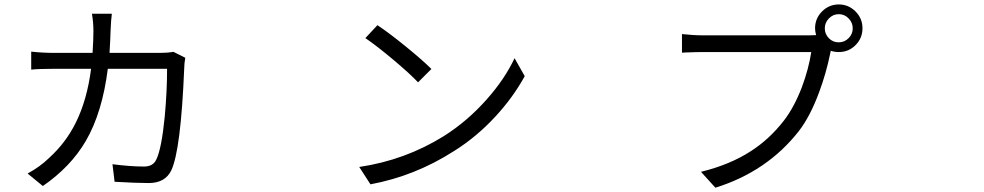

<svg xmlns="http://www.w3.org/2000/svg" viewBox="-20 -832 4540 886"><path d="M177.7 26.4 107.4 -31.2Q165 -62.5 207 -103.5Q284.2 -173.8 330.1 -266.6Q381.8 -371.1 400.4 -514.6H236.3Q158.2 -514.6 124 -510.7V-593.8Q175.8 -587.9 235.4 -587.9H407.2Q411.1 -650.4 411.1 -687.5Q411.1 -727.5 404.3 -768.6H496.1Q492.2 -740.2 490.2 -688.5Q489.3 -651.4 485.4 -587.9H717.8Q752.9 -587.9 780.3 -592.8L835 -565.4Q830.1 -538.1 830.1 -516.6Q814.5 -139.6 770.5 -45.9Q742.2 12.7 666 12.7Q610.4 12.7 508.8 6.8L499 -74.2Q582 -63.5 644.5 -63.5Q686.5 -63.5 701.2 -95.7Q725.6 -145.5 740.2 -293.9Q751 -410.2 751 -514.6H477.5Q452.1 -312.5 376 -181.6Q306.6 -62.5 177.7 26.4Z M1689.5 18.6 1637.7 -61.5Q1849.6 -92.8 2028.3 -204.1Q2136.7 -272.5 2226.6 -374Q2309.6 -467.8 2354.5 -563.5L2401.4 -480.5Q2347.7 -382.8 2267.6 -295.9Q2178.7 -199.2 2073.2 -133.8Q1894.5 -19.5 1689.5 18.6ZM1909.2 -452.1Q1871.1 -492.2 1796.9 -554.7Q1717.8 -621.1 1666 -656.2L1721.7 -715.8Q1773.4 -681.6 1851.6 -618.2Q1929.7 -554.7 1970.7 -513.7Z M3281.2 34.2 3214.8 -39.1Q3349.6 -72.3 3445.3 -134.8Q3529.3 -188.5 3595.7 -273.4Q3644.5 -335.9 3680.7 -430.7Q3711.9 -514.6 3723.6 -591.8H3223.6Q3193.4 -591.8 3142.6 -589.8Q3131.8 -588.9 3127 -588.9V-674.8Q3179.7 -668.9 3224.6 -668.9H3713.9Q3734.4 -668.9 3746.1 -669.9Q3741.2 -686.5 3741.2 -701.2Q3741.2 -747.1 3773.4 -779.3Q3805.7 -811.5 3850.6 -811.5Q3895.5 -811.5 3927.7 -779.3Q3960 -747.1 3960 -701.7Q3960 -656.2 3928.2 -624Q3896.5 -591.8 3850.6 -591.8Q3831.1 -591.8 3813.5 -597.7L3811.5 -586.9Q3792 -492.2 3759.8 -406.2Q3718.8 -294.9 3666 -226.6Q3519.5 -40 3281.2 34.2ZM3850.6 -766.6Q3824.2 -766.6 3805.2 -747.1Q3786.1 -727.5 3786.1 -701.2Q3786.1 -674.8 3804.7 -655.8Q3823.2 -636.7 3850.1 -636.7Q3877 -636.7 3896 -655.8Q3915 -674.8 3915 -701.2Q3915 -727.5 3896 -747.1Q3877 -766.6 3850.6 -766.6Z"/></svg>

Font: Bpmf GenYo Gothic R
Style: R
Weight: 400
Foundry: But Ko
Version: Version 1.320